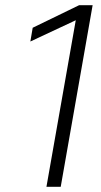

<svg xmlns="http://www.w3.org/2000/svg" viewBox="-20 -720 390 740"><path d="M272 -642 97 -560 106 -613 285 -700H337L214 0H159Z"/></svg>

Font: Bai Jamjuree Light
Style: Italic
Weight: 300
Italic angle: -10°
Version: Version 1.000; ttfautohint (v1.6)